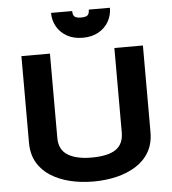

<svg xmlns="http://www.w3.org/2000/svg" viewBox="-61 -974 931 1039"><g transform="rotate(-5 405.0 -454.5)"><path d="M75 -700H230V-242Q230 -178 276.5 -149Q323 -120 405 -120Q495 -120 537.5 -149Q580 -178 580 -242V-700H735V-230Q735 -167 708.5 -121.5Q682 -76 635.5 -47Q589 -18 530 -4Q471 10 405 10Q339 10 280 -4Q221 -18 174.5 -47Q128 -76 101.5 -121.5Q75 -167 75 -230ZM370 -919Q370 -897 380 -888.5Q390 -880 415 -880Q441 -880 450.5 -888.5Q460 -897 460 -919H575Q575 -879 556 -845Q537 -811 501 -790.5Q465 -770 415 -770Q365 -770 329 -790.5Q293 -811 274 -845Q255 -879 255 -919Z"/></g></svg>

Font: Copperplate Sans CC
Style: Bold
Weight: 700
Designer: indestructible type*
Foundry: Cowboy Collective
Version: Version 1.000